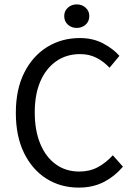

<svg xmlns="http://www.w3.org/2000/svg" viewBox="-20 -841 611 873"><path d="M338 12Q256 12 191.5 -28.5Q127 -69 89.5 -145Q52 -221 52 -328Q52 -434 90 -510Q128 -586 194 -627Q260 -668 343 -668Q403 -668 449 -643.5Q495 -619 523 -587L478 -533Q452 -561 419 -578Q386 -595 344 -595Q282 -595 235.5 -562.5Q189 -530 163.5 -471Q138 -412 138 -330Q138 -248 163 -187.5Q188 -127 233.5 -94Q279 -61 341 -61Q388 -61 425 -81Q462 -101 493 -135L539 -83Q500 -38 451 -13Q402 12 338 12ZM329 -714Q305 -714 288.5 -729Q272 -744 272 -768Q272 -791 288.5 -806Q305 -821 329 -821Q353 -821 369.5 -806Q386 -791 386 -768Q386 -744 369.5 -729Q353 -714 329 -714Z"/></svg>

Font: .
Style: 
Weight: 400
Designer: Paul D. Hunt, Dalton Maag
Foundry: Dalton Maag Ltd
Version: Version 1.200